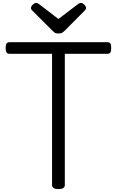

<svg xmlns="http://www.w3.org/2000/svg" viewBox="-20 -1289 806 1324"><path d="M383 15Q339 15 339 -13V-918H47Q32 -918 25.5 -927Q19 -936 19 -958Q19 -981 25.5 -989.5Q32 -998 47 -998H720Q735 -998 741 -989.5Q747 -981 747 -958Q747 -936 741 -927Q735 -918 720 -918H427V-13Q427 1 416 8Q405 15 383 15ZM538 -1269Q548 -1269 560.5 -1257.5Q573 -1246 573 -1235Q573 -1233 572.5 -1229Q572 -1225 567 -1219L427 -1078Q420 -1072 411.5 -1065Q403 -1058 383 -1058Q364 -1058 355.5 -1065Q347 -1072 341 -1078L200 -1219Q194 -1225 194 -1229Q194 -1233 194 -1235Q194 -1246 206.5 -1257.5Q219 -1269 229 -1269Q235 -1269 241 -1265.5Q247 -1262 254 -1257L383 -1158L513 -1257Q521 -1262 526 -1265.5Q531 -1269 538 -1269Z"/></svg>

Font: Playwrite ES
Style: Regular
Weight: 400
Designer: Veronika Burian, José Scaglione
Foundry: TypeTogether
Version: Version 1.002